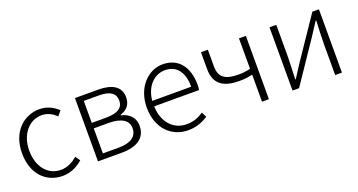

<svg xmlns="http://www.w3.org/2000/svg" viewBox="-38 -1027 2830 1519"><g transform="rotate(-20 1376.5 -267.0)"><path d="M300 13C367 13 424 -16 470 -56L442 -96C406 -64 358 -37 303 -37C191 -37 117 -130 117 -266C117 -402 198 -496 304 -496C354 -496 393 -473 426 -442L459 -482C422 -515 374 -547 303 -547C171 -547 56 -444 56 -266C56 -89 161 13 300 13Z M599 0H800C924 0 1005 -48 1005 -152C1005 -231 950 -268 893 -281V-285C944 -301 982 -335 982 -401C982 -493 909 -533 794 -533H599ZM657 -303V-488H784C881 -488 922 -454 922 -396C922 -338 882 -303 775 -303ZM657 -46V-257H782C889 -257 946 -219 946 -155C946 -84 893 -46 790 -46Z M1355 13C1432 13 1482 -12 1525 -39L1503 -82C1463 -54 1418 -36 1361 -36C1246 -36 1169 -127 1166 -257H1544C1546 -270 1547 -284 1547 -299C1547 -455 1470 -547 1341 -547C1220 -547 1107 -439 1107 -266C1107 -91 1218 13 1355 13ZM1166 -303C1177 -425 1255 -497 1342 -497C1435 -497 1494 -432 1494 -303Z M1980 0H2038V-533H1980V-277C1943 -268 1916 -265 1880 -265C1769 -265 1718 -300 1718 -391V-533H1660V-391C1660 -266 1732 -215 1869 -215C1919 -215 1938 -219 1980 -227Z M2237 0H2292L2523 -342C2544 -374 2577 -424 2598 -457H2603C2600 -386 2596 -315 2596 -256V0H2653V-533H2598L2367 -192C2346 -159 2313 -109 2292 -76H2287C2290 -147 2294 -219 2294 -276V-533H2237Z"/></g></svg>

Font: Noto Sans CJK JP Light
Style: Regular
Weight: 300
Designer: Ryoko NISHIZUKA (kana & ideographs); Paul D. Hunt (Latin, Greek & Cyrillic); Wenlong ZHANG (bopomofo); Sandoll Communica
Foundry: Adobe Systems Incorporated
Version: Version 1.004;PS 1.004;hotconv 1.0.82;makeotf.lib2.5.63406